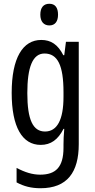

<svg xmlns="http://www.w3.org/2000/svg" viewBox="-20 -759 502 1019"><path d="M242 -739C211 -739 194 -719 194 -681C194 -645 212 -624 242 -624C272 -624 288 -645 288 -681C288 -718 273 -739 242 -739ZM199 -547C101 -547 42 -452 42 -266C42 -85 98 10 196 10C250 10 288 -18 317 -75H321C318 -43 317 -13 317 9V25C317 129 275 168 193 168C153 168 113 156 68 132V209C107 230 146 240 195 240C337 240 398 155 398 6V-537H330L321 -466H316C287 -523 250 -547 199 -547ZM216 -475C286 -475 317 -412 317 -270V-245C317 -123 283 -61 219 -61C155 -61 125 -123 125 -265C125 -402 153 -475 216 -475Z"/></svg>

Font: Noto Sans UI Condensed
Style: Regular
Weight: 400
Width: 3
Designer: Monotype Design Team
Foundry: Monotype Imaging Inc.
Version: Version 1.901